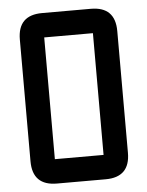

<svg xmlns="http://www.w3.org/2000/svg" viewBox="-51 -726 589 767"><g transform="rotate(-5 244.0 -342.0)"><path d="M341.8 0H146.5Q48.8 0 48.8 -97.7V-585.9Q48.8 -683.6 146.5 -683.6H341.8Q439.5 -683.6 439.5 -585.9V-97.7Q439.5 0 341.8 0ZM341.8 -97.7V-585.9H146.5V-97.7Z"/></g></svg>

Font: BabelStone Runic Byrhtferth
Style: Regular
Weight: 400
Designer: Andrew West
Foundry: BabelStone
Version: Version 7.004;November 9, 2023